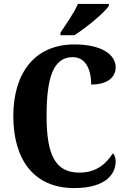

<svg xmlns="http://www.w3.org/2000/svg" viewBox="-20 -951 648 981"><path d="M289 -784V-771H360C420 -809 514 -886 536 -921V-931H378C360 -886 315 -825 289 -784ZM359 10C528 10 571 -69 571 -125C571 -141 566 -160 557 -168C527 -122 479 -69 386 -69C263 -69 218 -158 218 -358C218 -549 250 -659 351 -659C424 -659 446 -585 446 -519C530 -519 571 -557 571 -607C571 -671 501 -724 360 -724C155 -724 48 -575 48 -358C48 -137 152 10 359 10Z"/></svg>

Font: Noto Serif Khmer Condensed ExtraBold
Style: Regular
Weight: 800
Width: 3
Designer: Danh Hong and the Monotype Design Team
Foundry: Monotype Imaging Inc.
Version: Version 2.004